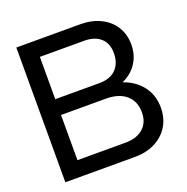

<svg xmlns="http://www.w3.org/2000/svg" viewBox="-118 -760 847 871"><g transform="rotate(-20 305.0 -325.0)"><path d="M361.2 -650.5H52.1V0H386.6Q443.4 0 485.7 -21.5Q528.1 -43 551.6 -81.5Q575.1 -120 575.1 -171Q575.1 -230.9 541.6 -274.5Q508.1 -318.1 451 -337.4Q495.4 -356.6 521.2 -395.2Q547.1 -433.9 547.1 -485Q547.1 -534.6 523.7 -571.8Q500.4 -608.9 458.4 -629.7Q416.4 -650.5 361.2 -650.5ZM351.7 -574.1Q403 -574.1 431.2 -548.3Q459.4 -522.5 459.4 -475.9Q459.4 -426.5 431.2 -398.2Q403 -369.9 351.7 -369.9H138V-574.1ZM355.4 -293.6Q416.8 -293.6 451.9 -263.4Q487 -233.3 487 -179.5Q487 -130.9 455.7 -103.2Q424.4 -75.5 369.7 -75.5H138V-293.6Z"/></g></svg>

Font: Overused Grotesk Light
Style: Regular
Weight: 300
Designer: RandomMaerks
Version: Version 0.005